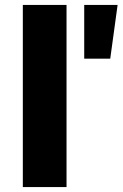

<svg xmlns="http://www.w3.org/2000/svg" viewBox="-20 -762 499 782"><path d="M73 -742H251V0H73ZM323 -742H459L429 -523H323Z"/></svg>

Font: Montserrat V1
Style: Bold
Weight: 700
Designer: Julieta Ulanovsky
Foundry: Julieta Ulanovsky
Version: Version 6.001